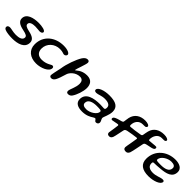

<svg xmlns="http://www.w3.org/2000/svg" viewBox="248 -1889 3191 3191"><g transform="rotate(45 1844.0 -293.5)"><path d="M180.5 17C312 17 443 -21 443 -145.5C443 -210 396.5 -245.5 297 -266.5C223 -282 190.5 -301.5 190.5 -333.5C190.5 -383 252.5 -397.5 313 -397.5C360.5 -397.5 398.5 -389.5 418.5 -389.5C445 -389.5 477.5 -398 477.5 -428C477.5 -463.5 386.5 -480 313 -480C191 -480 58.5 -445.5 58.5 -334C58.5 -271.5 109 -233.5 210 -213C299.5 -194.5 323 -178 323 -146.5C323 -85.5 250.5 -69.5 182 -69.5C115.5 -69.5 60.5 -89.5 29 -89.5C0 -89.5 -24.5 -76.5 -24.5 -49.5C-24.5 -30.5 -13.5 -17 8 -7.5C46 9.5 123.5 17 180.5 17Z M755.5 30C868.5 30 1005.5 -28 1005.5 -108C1005.5 -125 998.5 -140.5 973 -140.5C949 -140.5 893 -81 777 -81C693 -81 645 -128 645 -209.5C645 -333 746 -422.5 870 -422.5C938 -422.5 956.5 -403 979.5 -403C1002 -403 1027 -422.5 1027 -445C1027 -475.5 972.5 -506.5 875 -506.5C672.5 -506.5 515 -381 515 -181C515 -47.5 612.5 30 755.5 30Z M1107.5 25C1135 25 1157 9.5 1175 -21C1196.5 -60 1215 -117 1241.5 -204.5C1256.5 -250.5 1326.5 -333 1430 -333C1490 -333 1508.5 -291 1508.5 -242.5C1508.5 -156.5 1454 -67 1454 -25.5C1454 1.5 1464.5 14 1492 14C1521.5 14 1542.5 3 1560.5 -21C1604 -81.5 1644 -201.5 1644 -278.5C1644 -362.5 1607.5 -431.5 1497.5 -431.5C1365 -431.5 1310.5 -351 1296 -351C1293 -351 1292 -353 1292 -356C1292 -377.5 1358 -546 1358 -588.5C1358 -612.5 1343.5 -626 1318.5 -626C1287 -626 1258 -606 1232.5 -566.5C1182.5 -487.5 1121 -317 1106.5 -206C1089.5 -130 1067.5 -26 1068 -7.5C1071.5 13.5 1083.5 25 1107.5 25Z M1860 54.5C1960.5 54.5 2024 17 2057 -5C2076 -18 2087.5 -22 2097 -22C2117.5 -22 2120 19.5 2152 19.5C2178 19.5 2203 4 2203 -27.5C2203 -58.5 2175.5 -83.5 2175.5 -109C2175.5 -139 2225.5 -223 2225.5 -305.5C2225.5 -416.5 2144.5 -459 1997 -459C1877 -459 1764.5 -419 1764.5 -364C1764.5 -344 1779.5 -332.5 1810.5 -332.5C1851 -332.5 1905.5 -365 1982.5 -365C2026 -365 2063 -357.5 2086 -339.5C2101.5 -327.5 2110.5 -310 2110.5 -286C2110.5 -257 2106 -240.5 2081 -240.5C2074 -240.5 2026 -244.5 1994 -244.5C1844.5 -244.5 1688.5 -211 1688.5 -66C1688.5 21 1761.5 54.5 1860 54.5ZM1885.5 -22C1824.5 -22 1792.5 -41 1792.5 -81.5C1792.5 -160.5 1881 -185.5 1969.5 -185.5C2045.5 -185.5 2078 -183.5 2078 -158.5C2078 -89.5 1967 -22 1885.5 -22Z M2471.5 27C2497 27 2515 13 2527.5 -16.5C2543 -60 2559 -164 2571 -210C2576 -231.5 2587 -242.5 2619 -250.5C2657 -259 2788 -281 2810.5 -281C2821 -281 2826.5 -277.5 2826.5 -268C2826.5 -248.5 2788.5 -58.5 2788.5 -36C2788.5 -5 2807 11.5 2847 11.5C2872.5 11.5 2895 -1.5 2908 -36C2925 -84.5 2950 -234.5 2961 -278.5C2966 -299 2976 -308 3008.5 -316C3048 -324.5 3080 -331 3104.5 -336.5C3147 -347 3161.5 -359.5 3161.5 -381.5C3161.5 -394.5 3156 -402 3145 -404.5C3122.5 -408 3033 -393.5 2995.5 -393.5C2985.5 -393.5 2981.5 -402 2981.5 -415.5C2981.5 -485.5 3021.5 -572 3111 -572.5C3137.5 -573 3160 -571.5 3173.5 -574C3189 -579.5 3199.5 -588.5 3199.5 -602.5C3199.5 -626 3155.5 -642.5 3098.5 -642.5C2985 -642.5 2898.5 -590 2872 -485.5C2863.5 -451 2861 -429.5 2853.5 -391C2852 -380 2844.5 -368.5 2828 -365C2767 -352.5 2632 -335.5 2611 -335.5C2599.5 -335.5 2591 -343 2591 -358.5C2591 -442 2641 -509.5 2725.5 -510C2751.5 -510.5 2771 -509.5 2784.5 -512C2798.5 -517 2811.5 -527 2811.5 -543C2811.5 -567.5 2767.5 -584.5 2710.5 -584.5C2597 -584.5 2511.5 -528 2486.5 -419.5C2477.5 -381 2478.5 -352 2471.5 -321.5C2467.5 -304.5 2451.5 -299 2398 -286C2348 -273 2294 -254 2294 -221C2294 -207 2302 -198 2317.5 -198C2335.5 -198 2413 -218.5 2432.5 -218.5C2444.5 -218.5 2450 -214 2449.5 -201.5C2449 -184 2423 -16.5 2423 -17.5C2423 13 2439.5 27 2471.5 27Z M3400.5 34.5C3523.5 34.5 3643.5 -13 3643.5 -73C3643.5 -91.5 3629.5 -97 3608 -97C3560 -97 3494 -57.5 3413.5 -57.5C3355.5 -57.5 3316 -72.5 3296 -108C3288.5 -121 3285.5 -137 3285.5 -156C3285.5 -180 3293.5 -187.5 3313 -187.5C3336 -187.5 3415 -190 3457 -196C3582 -206 3699.5 -234 3699.5 -362C3699.5 -441.5 3624 -480 3526.5 -480C3331.5 -480 3170.5 -348 3170.5 -147C3170.5 -23 3253 34.5 3400.5 34.5ZM3419 -243.5C3337 -243.5 3310 -244.5 3310 -265.5C3310 -341.5 3418 -408 3502 -408C3562 -408 3594.5 -388.5 3594.5 -348C3594.5 -264.5 3504.5 -243.5 3419 -243.5Z"/></g></svg>

Font: Gluten
Style: Italic
Weight: 400
Italic angle: -13°
Designer: Tyler Finck
Foundry: Etcetera Type Company
Version: Version 0.920